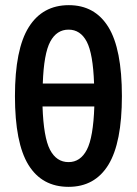

<svg xmlns="http://www.w3.org/2000/svg" viewBox="-20 -714 531 745"><path d="M38 -341Q38 -523 91.5 -608.5Q145 -694 247 -694Q348 -694 400.5 -609Q453 -524 453 -341Q453 -160 400.5 -74.5Q348 11 246 11Q143 11 90.5 -74Q38 -159 38 -341ZM146 -390H345Q341 -506 316.5 -552.5Q292 -599 246 -599Q200 -599 175 -552.5Q150 -506 146 -390ZM145 -301Q149 -181 174 -133Q199 -85 246 -85Q292 -85 317 -133Q342 -181 346 -301Z"/></svg>

Font: Radio Canada Condensed Medium
Style: Regular
Weight: 500
Width: 3
Designer: Charles Daoud, Etienne Aubert Bonn, Alexandre Saumier Demers, Jacques Le Bailly
Foundry: Radio-Canada
Version: Version 2.104; ttfautohint (v1.8.4.7-5d5b);gftools[0.9.28.de